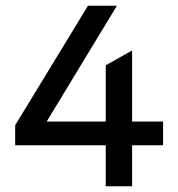

<svg xmlns="http://www.w3.org/2000/svg" viewBox="-20 -650 620 670"><path d="M349 0V-143H33V-213L287 -630H388L143 -226H349V-422L441 -474V-226H549V-143H441V0Z"/></svg>

Font: Sometype Mono Medium
Style: Regular
Weight: 500
Monospace: yes
Designer: Ryoichi Tsunekawa
Foundry: Dharma Type
Version: Version 1.000; ttfautohint (v1.8.3)